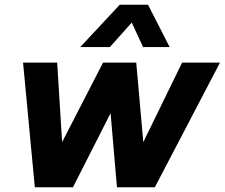

<svg xmlns="http://www.w3.org/2000/svg" viewBox="-20 -796 955 816"><path d="M321 -596 489 -776H609L701 -596H588L540 -700L447 -596ZM128 0 78 -530H223L244 -192L418 -530H559L589 -192L754 -530H915L638 0H477L450 -315L290 0Z"/></svg>

Font: Be Vietnam Pro
Style: Bold Italic
Weight: 700
Italic angle: -12°
Designer: Lam Bao, Tony Le, Vietanh Nguyen
Foundry: Yellow Type Foundry
Version: Version 1.002; ttfautohint (v1.8.3)